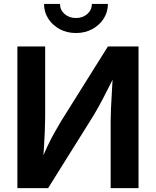

<svg xmlns="http://www.w3.org/2000/svg" viewBox="-20 -966 801 986"><path d="M691.4 0H548.3V-347.7Q548.3 -372.1 550 -410.4Q551.8 -448.7 554.7 -496.8Q557.6 -544.9 560.5 -597.7H579.1Q548.8 -538.1 527.1 -495.4Q505.4 -452.6 486.3 -418Q467.3 -383.3 444.3 -347.2L227.1 0H69.3V-727.5H211.9V-362.3Q211.9 -334 210.2 -293.7Q208.5 -253.4 205.8 -208.7Q203.1 -164.1 199.7 -123.5H184.6Q203.6 -172.4 222.4 -212.2Q241.2 -252 259.3 -284.2Q277.3 -316.4 293.5 -343.3L534.2 -727.5H691.4ZM370.1 -796.4Q323.7 -796.4 286.6 -816.4Q249.5 -836.4 227.8 -870.4Q206.1 -904.3 206.1 -945.8H288.1Q288.1 -915 311.5 -894.3Q335 -873.5 370.1 -873.5Q405.3 -873.5 428.5 -894.3Q451.7 -915 451.7 -945.8H534.2Q534.2 -904.3 512.5 -870.4Q490.7 -836.4 453.6 -816.4Q416.5 -796.4 370.1 -796.4Z"/></svg>

Font: Inter Cardless
Style: Bold
Weight: 700
Designer: Rasmus Andersson
Foundry: rsms
Version: Version 4.001;git-9221beed3